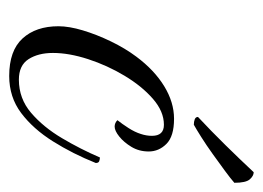

<svg xmlns="http://www.w3.org/2000/svg" viewBox="-97 -470 571 417"><g transform="rotate(90 188.5 -261.5)"><path d="M145 4Q90 4 63.5 -25Q37 -54 37 -103Q37 -126 46 -156Q55 -186 70 -217Q85 -248 103 -272Q132 -311 167 -332.5Q202 -354 238 -354Q276 -354 292.5 -337.5Q309 -321 309 -299Q309 -278 299 -261.5Q289 -245 276.5 -235Q264 -225 255 -225Q247 -225 241 -231Q249 -241 258 -255Q267 -269 271 -282Q275 -294 275 -306Q275 -332 251 -332Q222 -332 194.5 -308Q167 -284 144.5 -246.5Q122 -209 108.5 -167.5Q95 -126 95 -91Q95 -59 108.5 -38Q122 -17 153 -17Q194 -17 225 -43.5Q256 -70 280 -110.5Q304 -151 322 -193Q326 -193 330 -191.5Q334 -190 334 -184Q314 -134 287 -91Q260 -48 225.5 -22Q191 4 145 4ZM251 -397Q244 -397 239 -399Q234 -401 234 -406Q265 -435 295 -465.5Q325 -496 354 -527Q362 -527 369.5 -518.5Q377 -510 377 -485Q368 -477 351 -464.5Q334 -452 314.5 -438Q295 -424 277.5 -413Q260 -402 251 -397Z"/></g></svg>

Font: Great Vibes
Style: Regular
Weight: 400
Designer: Robert E. Leuschke, Viktoriya Grabowska, Viviana Monsalve, Eben Sorkin
Foundry: Robert E. Leuschke
Version: Version 1.103; ttfautohint (v1.8.4.7-5d5b)